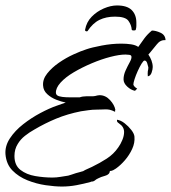

<svg xmlns="http://www.w3.org/2000/svg" viewBox="-21 -623 627 704"><path d="M408 -603Q445 -603 462 -586Q479 -569 479 -540Q479 -534 479 -528Q479 -522 477 -515Q477 -512 473 -511.5Q469 -511 464 -512L462 -514Q461 -531 450 -546.5Q439 -562 401 -562Q368 -562 343.5 -550Q319 -538 300 -509L298 -508Q290 -508 291 -514Q296 -542 315 -561.5Q334 -581 359.5 -592Q385 -603 408 -603ZM206 61Q180 61 146 56Q112 51 79.5 38Q47 25 24.5 2Q2 -21 -1 -58Q-3 -88 15.5 -116Q34 -144 64 -167.5Q94 -191 127 -208.5Q160 -226 186 -235L220 -247Q204 -250 185 -257.5Q166 -265 152 -278Q138 -291 137 -309Q135 -332 152 -353.5Q169 -375 195 -393Q221 -411 248.5 -423.5Q276 -436 295 -442Q315 -449 352 -456Q389 -463 424 -463Q443 -463 459.5 -460.5Q476 -458 486 -451Q497 -467 508.5 -482.5Q520 -498 536 -511Q550 -511 567.5 -503Q585 -495 586 -476Q567 -477 554.5 -461Q542 -445 530 -431L523 -423Q530 -413 534.5 -401Q539 -389 539 -377Q539 -369 535 -357Q531 -345 521 -343Q520 -353 521 -362Q522 -366 522.5 -369Q523 -372 523 -376Q522 -380 519 -390.5Q516 -401 509 -401Q505 -401 498 -389.5Q491 -378 484 -362.5Q477 -347 472.5 -333Q468 -319 468 -313Q470 -305 482 -298L474 -290Q459 -293 445.5 -305.5Q432 -318 432 -332Q432 -348 439.5 -364.5Q447 -381 454.5 -394.5Q462 -408 461 -415Q461 -421 452.5 -422Q444 -423 439 -423Q417 -423 384 -414.5Q351 -406 315.5 -391Q280 -376 249.5 -358Q219 -340 201 -320Q183 -300 184 -282Q185 -273 196 -270Q207 -267 220.5 -266.5Q234 -266 239 -266H271Q282 -270 296 -270H312Q316 -270 320 -270Q324 -270 328 -271Q332 -272 336 -273Q340 -274 344 -274Q366 -274 382.5 -256Q399 -238 402 -220L401 -218V-213Q389 -219 381.5 -220.5Q374 -222 367 -222Q360 -222 352 -221.5Q344 -221 332 -221Q318 -221 304 -219Q290 -217 276 -215Q226 -205 185 -188Q144 -171 105 -148Q87 -138 70.5 -125Q54 -112 44 -95Q32 -76 32 -51Q32 -17 54 0Q76 17 108 22.5Q140 28 171 28Q186 28 200.5 25.5Q215 23 229 21Q233 20 240.5 17.5Q248 15 257 12Q266 10 273.5 7.5Q281 5 282 5H283Q291 0 299.5 -3.5Q308 -7 316 -11Q345 -25 370.5 -41.5Q396 -58 413 -83Q421 -94 427.5 -109.5Q434 -125 434 -139Q434 -158 416 -170Q414 -172 411 -174Q408 -176 408 -180V-184Q422 -182 436 -171Q450 -160 460.5 -146.5Q471 -133 472 -122Q474 -99 463.5 -76.5Q453 -54 437 -35.5Q421 -17 404 -5Q400 -2 394 1Q388 4 382 4Q381 17 364.5 21.5Q348 26 339 31Q332 34 327 38.5Q322 43 313 43H312V44Q286 51 259.5 56Q233 61 206 61Z"/></svg>

Font: Qwitcher Grypen
Style: Bold
Weight: 700
Designer: Robert E. Leuschke
Foundry: Robert E. Leuschke
Version: Version 1.100; ttfautohint (v1.8.3)